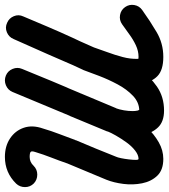

<svg xmlns="http://www.w3.org/2000/svg" viewBox="4 -663 689 783"><g transform="rotate(-90 348.5 -271.5)"><path d="M-8 -478Q-23 -493 -23 -514Q-23 -535 -9 -550Q36 -596 100 -596Q144 -596 175.5 -575Q207 -554 219 -519Q231 -484 216 -441Q206 -407 193.5 -374.5Q181 -342 169 -309Q169 -309 168 -308Q168 -306 168 -306Q151 -266 134 -225Q117 -184 101 -143Q98 -137 95 -122.5Q92 -108 90 -91Q88 -74 88 -62.5Q88 -51 92 -51Q108 -51 126 -65Q144 -79 159.5 -100.5Q175 -122 187 -143Q199 -164 204 -177Q204 -177 204 -177.5Q204 -178 204 -178Q204 -179 204 -179Q204 -179 204 -179Q219 -216 234.5 -252.5Q250 -289 265 -326Q265 -326 265 -326.5Q265 -327 265 -327Q265 -328 265.5 -328Q266 -328 266 -328Q293 -386 317 -445.5Q341 -505 365 -565Q373 -584 392.5 -592Q412 -600 431 -592Q450 -584 458.5 -565Q467 -546 459 -526Q434 -466 409.5 -405.5Q385 -345 357 -286Q357 -286 357.5 -286Q358 -286 358 -287Q358 -287 358 -287.5Q358 -288 358 -288Q343 -251 328 -214Q313 -177 298 -141Q298 -141 298 -141Q298 -141 298 -142Q298 -142 298 -142.5Q298 -143 298 -143Q287 -113 267 -79Q247 -45 219.5 -16Q192 13 159.5 31.5Q127 50 92 50Q47 50 23.5 25.5Q0 1 -7.5 -36.5Q-15 -74 -10 -113Q-5 -152 7 -182Q24 -223 41 -263.5Q58 -304 75 -345Q75 -345 74 -344Q74 -343 74 -343Q85 -375 97.5 -407Q110 -439 120 -472Q125 -487 120.5 -491Q116 -495 100 -495Q79 -495 64 -479Q49 -464 28 -464Q7 -464 -8 -478ZM432 -592Q451 -584 459 -564.5Q467 -545 459 -526Q419 -430 379 -334Q339 -238 299 -143Q299 -143 299 -143Q299 -143 299 -144Q299 -144 299 -144.5Q299 -145 299 -145Q293 -128 290 -110Q287 -92 287 -75Q287 -64 289 -55Q289 -53 292 -49Q295 -45 292 -46Q291 -46 289.5 -47Q288 -48 288 -48Q322 -48 349 -73.5Q376 -99 396 -136.5Q416 -174 430.5 -212Q445 -250 454 -275Q454 -275 455 -277Q456 -279 456 -279Q466 -300 475.5 -321Q485 -342 494 -362Q517 -411 538 -461Q559 -511 581 -561Q589 -580 608.5 -588Q628 -596 647 -587Q666 -579 674 -559.5Q682 -540 673 -521Q652 -471 630.5 -420.5Q609 -370 586 -320Q576 -299 566.5 -278.5Q557 -258 548 -237Q548 -237 548 -239Q549 -241 549 -241Q533 -197 511.5 -146Q490 -95 459.5 -50Q429 -5 387 24Q345 53 289 53Q244 53 220.5 28.5Q197 4 190.5 -33.5Q184 -71 189 -110.5Q194 -150 205 -179Q205 -179 205 -179.5Q205 -180 205 -180Q205 -181 205 -181Q205 -181 205 -181Q245 -277 285 -373Q325 -469 365 -565Q374 -584 393 -592Q412 -600 432 -592ZM647 -587Q666 -579 674 -559.5Q682 -540 673 -521Q642 -449 610.5 -377Q579 -305 547 -234Q547 -234 548 -235Q548 -237 548 -237Q539 -210 527.5 -179Q516 -148 507.5 -116Q499 -84 500 -55Q500 -51 501 -50Q501 -48 501 -47Q499 -50 498 -51Q497 -52 496 -52Q503 -51 508 -51Q532 -51 555.5 -62Q579 -73 600.5 -89Q622 -105 641 -118Q658 -130 678.5 -126.5Q699 -123 711 -106Q723 -89 719.5 -68.5Q716 -48 699 -36Q656 -5 609.5 22.5Q563 50 508 50Q454 50 429.5 26Q405 2 401.5 -36.5Q398 -75 407 -119Q416 -163 430 -203.5Q444 -244 454 -271Q454 -271 454 -273Q455 -274 455 -274Q486 -346 517.5 -418Q549 -490 581 -561Q589 -580 608.5 -588Q628 -596 647 -587Z"/></g></svg>

Font: FRB American Cursive Guidelines Arrows Ultra
Style: Bold Italic
Weight: 1000
Italic angle: -25°
Version: Version 2.0;Modular Font Editor K font №1